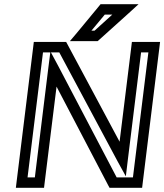

<svg xmlns="http://www.w3.org/2000/svg" viewBox="-20 -875 787 920"><path d="M664 0 744 -649 747 -674H722H637H612L609 -649L553 -196L303 -663L297 -674H284H167H142L139 -649L59 0L56 25H81H166H191L194 0L251 -460L499 14L505 25H519H636H661L664 0ZM221 -624 211 -545 147 -25H112L186 -624H221ZM617 -25H539L259 -559L224 -624H264L545 -99L583 -30L593 -113L656 -624H691L617 -25ZM584 -855H475H462L453 -844L348 -717L315 -678H363H437H448L456 -685L597 -812L644 -855H584ZM518 -805 433 -728H418L482 -805H518Z"/></svg>

Font: Gamestation Text Outline
Style: Italic
Weight: 400
Designer: Jonas Hecksher
Foundry: Jonas Hecksher, Playtypeª, e-types AS
Version: Version 1.003